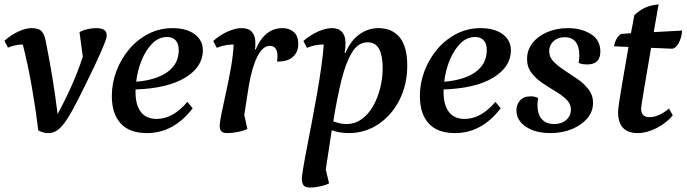

<svg xmlns="http://www.w3.org/2000/svg" viewBox="-21 -589 3100 867"><path d="M198 12Q174 12 152 0Q140 -98 122.5 -198Q105 -298 82 -388Q49 -388 15 -374L-1 -405Q28 -431 61.5 -446.5Q95 -462 121 -462Q154 -462 167 -448Q180 -434 186 -401Q202 -321 215.5 -239Q229 -157 239 -74Q273 -136 302 -201Q331 -266 353 -333L338 -444Q354 -453 375 -457.5Q396 -462 413 -462Q436 -462 448.5 -454.5Q461 -447 461 -427Q461 -415 437.5 -360.5Q414 -306 370 -217Q335 -145 310.5 -99.5Q286 -54 267 -30Q248 -6 232 3Q216 12 198 12Z M643 12Q563 12 523.5 -32Q484 -76 484 -155Q484 -214 505 -269Q526 -324 563 -367.5Q600 -411 650 -436.5Q700 -462 758 -462Q821 -462 858 -434.5Q895 -407 895 -362Q895 -287 815.5 -238.5Q736 -190 591 -185Q591 -179 591 -173Q591 -115 615 -83.5Q639 -52 686 -52Q760 -52 825 -129L849 -100Q763 12 643 12ZM734 -422Q696 -422 667 -393Q638 -364 619 -318Q600 -272 594 -220Q648 -224 691.5 -240.5Q735 -257 760.5 -287.5Q786 -318 786 -364Q786 -392 772 -407Q758 -422 734 -422Z M1006 12Q986 12 978.5 4Q971 -4 971 -19Q971 -36 979.5 -77.5Q988 -119 1000 -173.5Q1012 -228 1022 -284.5Q1032 -341 1034 -388H1031Q1015 -388 996.5 -384.5Q978 -381 958 -373L942 -404Q972 -431 1007 -446.5Q1042 -462 1069 -462Q1102 -462 1117 -444.5Q1132 -427 1132 -398Q1132 -391 1132 -383Q1132 -375 1130 -366H1134Q1152 -411 1182.5 -436.5Q1213 -462 1255 -462Q1286 -462 1306 -444Q1326 -426 1326 -391Q1326 -354 1301.5 -332Q1277 -310 1230 -311Q1232 -323 1232 -336Q1232 -357 1223.5 -369.5Q1215 -382 1198 -382Q1165 -382 1140.5 -332.5Q1116 -283 1102 -198L1082 -70L1096 -7Q1078 2 1052.5 7Q1027 12 1006 12Z M1382 258Q1357 258 1349.5 247.5Q1342 237 1342 218Q1342 208 1348 171Q1354 134 1364.5 80Q1375 26 1387 -37Q1399 -100 1410.5 -165Q1422 -230 1430 -287.5Q1438 -345 1441 -388H1438Q1421 -388 1402.5 -384.5Q1384 -381 1365 -373L1349 -404Q1380 -431 1415 -446.5Q1450 -462 1478 -462Q1509 -462 1524 -444Q1539 -426 1539 -398Q1539 -386 1538.5 -374.5Q1538 -363 1535 -350H1539Q1562 -405 1601.5 -433.5Q1641 -462 1688 -462Q1750 -462 1784 -420Q1818 -378 1818 -294Q1818 -207 1783 -138Q1748 -69 1688 -28.5Q1628 12 1554 12Q1534 12 1515 9Q1496 6 1477 -1Q1471 41 1464 85Q1457 129 1450 176L1465 239Q1447 248 1423 253Q1399 258 1382 258ZM1639 -398Q1597 -398 1569 -353Q1541 -308 1521 -227.5Q1501 -147 1484 -41Q1498 -36 1512 -32.5Q1526 -29 1544 -29Q1581 -29 1611.5 -50.5Q1642 -72 1663 -108.5Q1684 -145 1695.5 -190Q1707 -235 1707 -282Q1707 -337 1691 -367.5Q1675 -398 1639 -398Z M2034 12Q1954 12 1914.5 -32Q1875 -76 1875 -155Q1875 -214 1896 -269Q1917 -324 1954 -367.5Q1991 -411 2041 -436.5Q2091 -462 2149 -462Q2212 -462 2249 -434.5Q2286 -407 2286 -362Q2286 -287 2206.5 -238.5Q2127 -190 1982 -185Q1982 -179 1982 -173Q1982 -115 2006 -83.5Q2030 -52 2077 -52Q2151 -52 2216 -129L2240 -100Q2154 12 2034 12ZM2125 -422Q2087 -422 2058 -393Q2029 -364 2010 -318Q1991 -272 1985 -220Q2039 -224 2082.5 -240.5Q2126 -257 2151.5 -287.5Q2177 -318 2177 -364Q2177 -392 2163 -407Q2149 -422 2125 -422Z M2465 12Q2397 12 2354 -16.5Q2311 -45 2311 -91Q2311 -116 2327 -135Q2343 -154 2376 -154Q2395 -154 2409 -146Q2406 -130 2406 -114Q2406 -73 2425.5 -51Q2445 -29 2481 -29Q2515 -29 2536 -47.5Q2557 -66 2557 -94Q2557 -120 2537 -139.5Q2517 -159 2487.5 -176.5Q2458 -194 2428.5 -214Q2399 -234 2379 -260Q2359 -286 2359 -323Q2359 -363 2383.5 -394.5Q2408 -426 2450 -444Q2492 -462 2544 -462Q2603 -462 2646.5 -435.5Q2690 -409 2690 -356Q2690 -298 2631 -298Q2622 -298 2612.5 -299Q2603 -300 2592 -305Q2593 -312 2594 -320.5Q2595 -329 2595 -338Q2595 -421 2528 -421Q2498 -421 2478.5 -403Q2459 -385 2459 -358Q2459 -331 2479 -310.5Q2499 -290 2528.5 -271Q2558 -252 2587.5 -231.5Q2617 -211 2637 -185Q2657 -159 2657 -125Q2657 -85 2631 -54.5Q2605 -24 2561.5 -6Q2518 12 2465 12Z M2859 12Q2770 12 2770 -83Q2770 -95 2774.5 -125Q2779 -155 2789 -215Q2799 -275 2817 -377L2752 -380Q2755 -400 2764.5 -416Q2774 -432 2786 -436L2828 -439Q2832 -457 2835.5 -477.5Q2839 -498 2843 -520Q2867 -543 2892.5 -554.5Q2918 -566 2953 -569Q2947 -535 2941.5 -504Q2936 -473 2931 -444L3059 -451Q3059 -438 3054 -420Q3049 -402 3039.5 -387.5Q3030 -373 3016 -369L2919 -373Q2895 -232 2884.5 -169.5Q2874 -107 2874 -99Q2874 -60 2911 -60Q2954 -60 3000 -99L3017 -68Q2988 -33 2943.5 -10.5Q2899 12 2859 12Z"/></svg>

Font: Petrona SemiBold
Style: Italic
Weight: 600
Italic angle: -9°
Designer: Ringo R. Seeber
Foundry: Ringo R. Seeber
Version: Version 2.001; ttfautohint (v1.8.3)